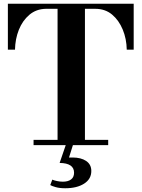

<svg xmlns="http://www.w3.org/2000/svg" viewBox="-20 -774 755 1024"><path d="M159 0V-28H287V-727H224Q173 -726 136.5 -695Q100 -664 80.5 -615Q61 -566 60 -509H22V-754H693V-509H656Q655 -567 634.5 -616.5Q614 -666 577.5 -696.5Q541 -727 488 -727H433V-28H557V0ZM328 230Q298 230 277 224Q256 218 248 213L259 184Q267 188 283.5 191.5Q300 195 315 195Q343 195 359 183Q375 171 375 147Q375 96 298 95L334 -10H372L348 66H367Q412 66 439.5 84.5Q467 103 467 138Q467 181 428.5 205.5Q390 230 328 230Z"/></svg>

Font: Libre Bodoni Medium
Style: Regular
Weight: 500
Designer: Pablo Impallari, Rodrigo Fuenzalida
Foundry: Impallari Type
Version: Version 2.005;gftools[0.9.23]